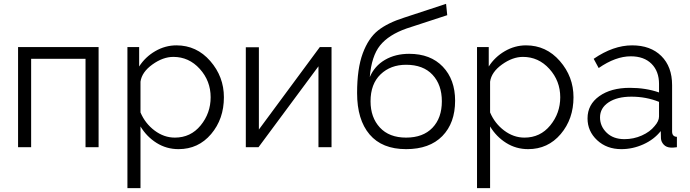

<svg xmlns="http://www.w3.org/2000/svg" viewBox="-20 -766 3589 999"><path d="M74 0V-521H493V0H425V-460H142V0Z M711 -108V213H643V-521H704V-420Q736 -470 788 -500Q840 -530 898 -530Q1003 -530 1074 -448.5Q1145 -367 1145 -260Q1145 -147 1078.5 -68.5Q1012 10 909 10Q846 10 794.5 -22.5Q743 -55 711 -108ZM1076 -260Q1076 -345 1019.5 -407.5Q963 -470 882 -470Q828 -470 773 -430.5Q718 -391 711 -341V-181Q735 -124 784 -87Q833 -50 890 -50Q972 -50 1024 -113.5Q1076 -177 1076 -260Z M1259 0V-520H1327V-92L1644 -521H1705V0H1637V-421L1325 0Z M2093 10Q1968 10 1903 -66.5Q1838 -143 1838 -282Q1838 -409 1867.5 -488.5Q1897 -568 1947 -607.5Q1997 -647 2082 -674L2301 -746L2307 -687L2096 -618Q2002 -585 1957.5 -529.5Q1913 -474 1904 -365Q1929 -423 1983 -454.5Q2037 -486 2109 -486Q2220 -486 2284 -419Q2348 -352 2348 -242Q2348 -126 2281.5 -58Q2215 10 2093 10ZM2279 -239Q2279 -325 2230.5 -377Q2182 -429 2093 -429Q2012 -429 1960 -379Q1908 -329 1908 -239Q1908 -155 1956.5 -102.5Q2005 -50 2093 -50Q2181 -50 2230 -101Q2279 -152 2279 -239Z M2530 -108V213H2462V-521H2523V-420Q2555 -470 2607 -500Q2659 -530 2717 -530Q2822 -530 2893 -448.5Q2964 -367 2964 -260Q2964 -147 2897.5 -68.5Q2831 10 2728 10Q2665 10 2613.5 -22.5Q2562 -55 2530 -108ZM2895 -260Q2895 -345 2838.5 -407.5Q2782 -470 2701 -470Q2647 -470 2592 -430.5Q2537 -391 2530 -341V-181Q2554 -124 2603 -87Q2652 -50 2709 -50Q2791 -50 2843 -113.5Q2895 -177 2895 -260Z M3037 -150Q3037 -222 3098 -265.5Q3159 -309 3257 -309Q3340 -309 3409 -285V-329Q3409 -395 3370 -434Q3331 -473 3262 -473Q3183 -473 3095 -412L3069 -460Q3171 -530 3269 -530Q3365 -530 3421 -474.5Q3477 -419 3477 -323V-82Q3477 -55 3502 -54V0Q3478 3 3471 2Q3447 1 3433.5 -13.5Q3420 -28 3419 -46L3418 -84Q3383 -40 3327.5 -15Q3272 10 3213 10Q3137 10 3087 -36.5Q3037 -83 3037 -150ZM3386 -110Q3409 -136 3409 -160V-236Q3342 -263 3265 -263Q3191 -263 3146.5 -233.5Q3102 -204 3102 -155Q3102 -109 3136.5 -75.5Q3171 -42 3229 -42Q3277 -42 3319.5 -61Q3362 -80 3386 -110Z"/></svg>

Font: Raleway-v4020
Style: Regular
Weight: 400
Designer: Matt McInerney, Pablo Impallari, Rodrigo Fuenzalida
Foundry: Matt McInerney, Pablo Impallari, Rodrigo Fuenzalida
Version: Version 4.020;PS 004.020;hotconv 1.0.88;makeotf.lib2.5.64775